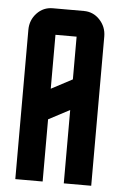

<svg xmlns="http://www.w3.org/2000/svg" viewBox="-51 -732 487 769"><g transform="rotate(5 192.5 -347.5)"><path d="M40 0V-600.1Q40 -639.6 66.4 -667.5Q92.3 -694.8 129.9 -694.8H254.9Q292.5 -694.8 318.4 -667.5Q345.2 -639.2 345.2 -600.1V0H234.9V-294.9L149.9 -250V0ZM149.9 -373 234.9 -418V-589.8H149.9Z"/></g></svg>

Font: Horta
Style: Regular
Weight: 600
Width: 3
Version: Version 0.11